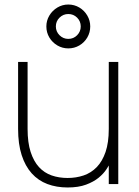

<svg xmlns="http://www.w3.org/2000/svg" viewBox="-20 -814 613 849"><path d="M282 -600Q256 -600 233.8 -613Q211.5 -626 198.2 -648.2Q185 -670.5 185 -697Q185 -723 198.2 -745.2Q211.5 -767.5 233.8 -780.8Q256 -794 282 -794Q308.5 -794 330.8 -780.8Q353 -767.5 366 -745.2Q379 -723 379 -697Q379 -670.5 366 -648.2Q353 -626 330.8 -613Q308.5 -600 282 -600ZM282 -642Q305 -642 321 -658.2Q337 -674.5 337 -697Q337 -720 321 -736Q305 -752 282 -752Q259.5 -752 243.2 -736Q227 -720 227 -697Q227 -674.5 243.2 -658.2Q259.5 -642 282 -642ZM102 -244Q102 -183.5 115.5 -142Q129 -100.5 152.5 -75Q176 -49.5 208.5 -38.2Q241 -27 279 -27Q316.5 -27 349.8 -38.2Q383 -49.5 407.8 -75Q432.5 -100.5 446.8 -142Q461 -183.5 461 -244L471 -100.5Q464 -86 451 -66Q438 -46 416 -28Q394 -10 360.5 2.5Q327 15 279 15Q230 15 189.5 -0.2Q149 -15.5 120.2 -47.5Q91.5 -79.5 75.8 -128.2Q60 -177 60 -244V-540H102ZM503 -540V0H461V-540Z"/></svg>

Font: Vela Sans GX ExtLt
Style: Regular
Weight: 200
Designer: Principal design: Mikhail Sharanda - project Manrope.
Design modification: Ravid Balaliev
Foundry: Mikhail Sharanda
Version: Version 1.001